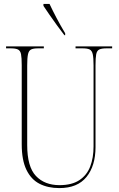

<svg xmlns="http://www.w3.org/2000/svg" viewBox="-20 -951 608 981"><path d="M283 10Q225 10 182 -12Q139 -34 115 -83.5Q91 -133 91 -214V-618Q91 -656 87.5 -674Q84 -692 72 -698Q60 -704 35 -704H11V-714H204V-704H175Q150 -704 138.5 -698Q127 -692 123 -673.5Q119 -655 119 -616V-210Q119 -99 163.5 -52Q208 -5 284 -5Q347 -5 385.5 -30.5Q424 -56 441 -100.5Q458 -145 458 -203V-617Q458 -655 454 -673.5Q450 -692 438.5 -698Q427 -704 402 -704H366V-714H553V-704H524Q499 -704 487 -698Q475 -692 471.5 -673.5Q468 -655 468 -617V-199Q468 -104 422 -47Q376 10 283 10ZM309 -771Q291 -794 270.5 -822.5Q250 -851 231.5 -877.5Q213 -904 202 -921V-931H233Q249 -897 269 -859Q289 -821 313 -781V-771Z"/></svg>

Font: Noto Serif Display Condensed Thin
Style: Regular
Weight: 100
Width: 3
Designer: Monotype Design Team
Foundry: Monotype Imaging Inc.
Version: Version 2.009